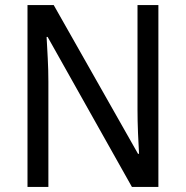

<svg xmlns="http://www.w3.org/2000/svg" viewBox="-20 -734 730 754"><path d="M602 0H498L167 -589H163Q165 -552 167.5 -505.5Q170 -459 170 -413V0H88V-714H191L522 -130H526Q524 -161 522 -211Q520 -261 520 -302V-714H602Z"/></svg>

Font: Noto Sans Gujarati SemiCondensed
Style: Regular
Weight: 400
Width: 4
Designer: Jelle Bosma - Monotype Design Team, Universal Thirst
Foundry: Monotype Imaging Inc.
Version: Version 2.106; ttfautohint (v1.8.4.7-5d5b)